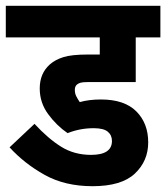

<svg xmlns="http://www.w3.org/2000/svg" viewBox="-20 -642 573 662"><path d="M303 -200Q256 -200 213 -183Q175 -209 146 -248.5Q117 -288 117 -337Q117 -389 152 -420Q170 -436 198.5 -445Q227 -454 283 -454H324V-513H0V-622H533V-513H448V-359H283Q266 -359 258.5 -357Q251 -355 246 -351Q238 -345 238 -332Q238 -320 243 -310Q248 -300 255 -290Q287 -299 328 -299Q409 -299 450 -258Q491 -217 491 -151Q491 -87 445 -43.5Q399 0 299 0Q204 0 134 -39Q64 -78 13 -134L99 -215Q146 -164 191 -136Q236 -108 294 -108Q366 -108 366 -156Q366 -176 351.5 -188Q337 -200 303 -200Z"/></svg>

Font: Noto Sans Condensed
Style: Bold
Weight: 700
Width: 3
Designer: Monotype Design Team
Foundry: Monotype Imaging Inc.
Version: Version 2.013; ttfautohint (v1.8.4.7-5d5b)